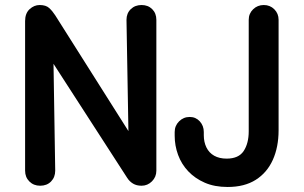

<svg xmlns="http://www.w3.org/2000/svg" viewBox="-20 -730 1210 765"><path d="M140 10Q114 10 97 -7Q80 -24 80 -50V-646Q80 -677 98 -693.5Q116 -710 138 -710Q163 -710 176 -698Q189 -686 200 -669L513 -174L493 -130L484 -651Q484 -677 501 -693.5Q518 -710 544 -710Q570 -710 586.5 -693.5Q603 -677 603 -651V-50Q603 -25 585.5 -7.5Q568 10 544 10Q524 10 510 1.5Q496 -7 487 -21L151 -541L192 -553L200 -50Q200 -24 183.5 -7Q167 10 140 10ZM887 15Q835 15 796 -2Q757 -19 730 -47.5Q703 -76 689.5 -113Q676 -150 676 -189V-204Q676 -229 693.5 -246.5Q711 -264 736 -264Q760 -264 776 -246.5Q792 -229 792 -204V-191Q792 -164 802.5 -142.5Q813 -121 833.5 -109.5Q854 -98 883 -98Q931 -98 951 -128.5Q971 -159 971 -207V-651Q971 -676 988.5 -693Q1006 -710 1031 -710Q1056 -710 1073 -693Q1090 -676 1090 -651V-211Q1090 -144 1067 -93Q1044 -42 999 -13.5Q954 15 887 15Z"/></svg>

Font: National Park SemiBold
Style: Regular
Weight: 600
Designer: Andrea Herstowski, Ben Hoepner
Version: Version 1.009